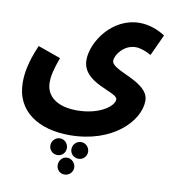

<svg xmlns="http://www.w3.org/2000/svg" viewBox="-99 -773 1010 1123"><g transform="rotate(10 405.5 -212.0)"><path d="M26 -226C26 -51 169 31 348 31C603 31 751 -123 751 -244C751 -359 525 -382 525 -442C525 -478 572 -543 642 -543C671 -543 708 -528 734 -513L792 -639C753 -665 697 -687 640 -687C478 -687 370 -528 370 -420C370 -280 582 -268 582 -222C582 -182 500 -119 365 -119C247 -119 181 -172 181 -253C181 -293 190 -331 216 -403L81 -451C34 -343 26 -275 26 -226ZM298 158C326 158 347 137 347 109C347 82 326 59 298 59C271 59 249 82 249 109C249 137 271 158 298 158ZM424 158C451 158 473 137 473 109C473 82 451 59 424 59C396 59 374 82 374 109C374 137 396 158 424 158ZM359 263C386 263 409 242 409 214C409 187 386 163 359 163C332 163 311 187 311 214C311 242 332 263 359 263Z"/></g></svg>

Font: Noto Sans Arabic UI SemiCondensed Extra
Style: Regular
Weight: 800
Width: 4
Designer: Nadine Chahine - Monotype Design Team
Foundry: Monotype Imaging Inc.
Version: Version 1.900